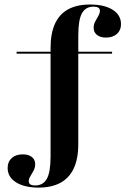

<svg xmlns="http://www.w3.org/2000/svg" viewBox="-20 -651 580 866"><path d="M54.8 -408.9V-417.7H485.5V-408.9ZM333.1 -1.6Q333.1 65.3 312.5 108.9Q291.9 152.4 252 173.8Q212.1 195.2 154 195.2Q90.3 195.2 52.4 171.4Q14.5 147.6 14.5 106.5Q14.5 78.2 33.1 61.7Q51.6 45.2 82.3 45.2Q108.9 45.2 123.8 57.3Q138.7 69.4 138.7 89.5Q138.7 104.8 131.5 118.5Q124.2 132.3 116.9 144Q109.7 155.6 109.7 166.1Q109.7 185.5 138.7 185.5Q174.2 185.5 191.1 155.6Q208.1 125.8 208.1 54V-434.7Q208.1 -501.6 228.6 -545.2Q249.2 -588.7 288.7 -609.7Q328.2 -630.6 386.3 -630.6Q450.8 -630.6 488.3 -606.9Q525.8 -583.1 525.8 -541.9Q525.8 -514.5 507.3 -498Q488.7 -481.5 458.1 -481.5Q432.3 -481.5 417.3 -493.5Q402.4 -505.6 402.4 -525Q402.4 -541.1 409.7 -554.4Q416.9 -567.7 423.8 -579.8Q430.6 -591.9 430.6 -602.4Q430.6 -621 401.6 -621Q366.1 -621 349.6 -591.1Q333.1 -561.3 333.1 -490.3Z"/></svg>

Font: Playfair 144pt SemiExpanded ExtraBold
Style: Regular
Weight: 800
Width: 6
Designer: Claus Eggers Sørensen
Foundry: Claus Eggers Sørensen
Version: Version 2.203